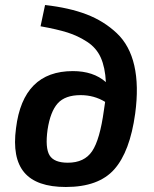

<svg xmlns="http://www.w3.org/2000/svg" viewBox="-20 -734 614 767"><path d="M142 -629 160 -714Q257 -703 326 -676.5Q395 -650 446.5 -601.5Q498 -553 516.5 -472Q535 -391 520 -280Q499 -128 436.5 -57.5Q374 13 243 13Q126 13 77 -45Q28 -103 44 -222Q72 -450 271 -450Q353 -450 403 -406Q400 -465 382.5 -504Q365 -543 328 -567Q291 -591 250 -604Q209 -617 142 -629ZM251 -84Q317 -84 348 -130Q379 -176 395 -293L400 -327Q356 -354 302 -354Q240 -354 210.5 -321Q181 -288 170 -216Q160 -143 178 -113.5Q196 -84 251 -84Z"/></svg>

Font: Exo 2.0 Semi Bold
Style: Italic
Weight: 600
Italic angle: -8°
Designer: Natanael Gama
Version: Version 1.001;PS 001.001;hotconv 1.0.70;makeotf.lib2.5.58329